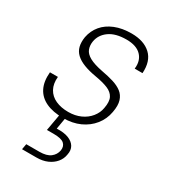

<svg xmlns="http://www.w3.org/2000/svg" viewBox="-193 -632 868 982"><g transform="rotate(30 240.5 -141.5)"><path d="M201 12Q141 12 100 -7Q59 -26 40 -63.5Q21 -101 26 -157H73Q69 -115 85 -86Q101 -57 133 -42.5Q165 -28 208 -28Q248 -28 280 -42.5Q312 -57 332.5 -82.5Q353 -108 358 -138Q366 -179 354.5 -201.5Q343 -224 314.5 -236Q286 -248 239 -256Q197 -263 166 -275Q135 -287 116.5 -304.5Q98 -322 92 -346Q86 -370 91 -402Q99 -443 124.5 -473.5Q150 -504 192 -521Q234 -538 289 -538Q362 -538 402.5 -500.5Q443 -463 438 -390H392Q398 -439 369.5 -468.5Q341 -498 282 -498Q218 -498 181 -471.5Q144 -445 137 -403Q133 -378 141 -357Q149 -336 176 -321Q203 -306 254 -296Q293 -289 324 -279.5Q355 -270 376 -254Q397 -238 405.5 -211Q414 -184 406 -142Q398 -97 370 -62Q342 -27 299 -7.5Q256 12 201 12ZM99 255 105 222H182Q225 222 247 205Q269 188 274 161Q278 135 261.5 120.5Q245 106 200 106H160L180 -7H214L200 75Q242 73 269 83.5Q296 94 308 114Q320 134 314 162Q310 189 292.5 210Q275 231 247.5 243Q220 255 184 255Z"/></g></svg>

Font: DM Sans 9pt ExtraLight
Style: Italic
Weight: 250
Italic angle: -10°
Version: Version 4.004;gftools[0.9.30]